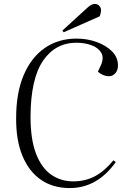

<svg xmlns="http://www.w3.org/2000/svg" viewBox="-20 -941 637 975"><path d="M492 -609Q509 -647 494.5 -672.5Q480 -698 445.5 -711Q411 -724 368 -724Q261 -724 198.5 -632.5Q136 -541 135 -349Q135 -233 163 -160.5Q191 -88 240 -54Q289 -20 352 -20Q413 -20 462 -46Q511 -72 556 -127L568 -118Q474 14 334 14Q249 14 188 -28Q127 -70 94 -149.5Q61 -229 62 -342Q62 -469 100 -559Q138 -649 207 -697Q276 -745 369 -745Q422 -745 470 -728Q518 -711 548.5 -680.5Q579 -650 579 -609Q579 -584 565.5 -569Q552 -554 534 -554Q518 -554 503 -560.5Q488 -567 477 -577ZM423 -901Q444 -921 461 -921Q476 -921 484.5 -911Q493 -901 493 -891Q493 -875 486 -858L303 -777L297 -786Z"/></svg>

Font: Literata 72pt Light
Style: Italic
Weight: 300
Italic angle: -2°
Designer: Latin by Veronika Burian and Jose Scaglione. Greek by Irene Vlachou. Cyrillic by Vera Evstafieva
Foundry: TypeTogether
Version: Version 3.002